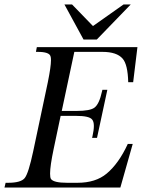

<svg xmlns="http://www.w3.org/2000/svg" viewBox="-33 -835 632 855"><path d="M549 -815 398 -659H339L254 -815H288L381 -719L517 -815ZM558 -194 503 0H-13L-8 -21H3Q60 -21 77 -42Q94 -63 115 -162L180 -469Q194 -538 194 -567Q194 -579 192 -584Q187 -604 135 -604H127L131 -625H579L560 -469H538Q536 -548 513 -574Q487 -604 423 -604H298L242 -341H308Q369 -341 388 -356Q409 -372 421 -427L423 -435H445L399 -221H377L379 -229Q385 -256 385 -274Q385 -294 377 -303Q364 -319 306 -319H237L206 -172Q190 -96 190 -62Q190 -44 194 -38Q206 -21 266 -21H312Q393 -21 442 -62Q496 -107 536 -194Z"/></svg>

Font: New Athena Unicode
Style: Italic
Weight: 400
Designer: J. Rusten 1997; rev. by R. Hancock 2001, 2002, rev. by D. Mastronarde 2002-2019
Foundry: Society for Classical Studies (formerly American Philological Association)
Version: Version 5.008